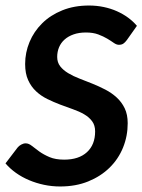

<svg xmlns="http://www.w3.org/2000/svg" viewBox="-26 -675 520 702"><path d="M438 -528.8Q431.2 -519.5 424.8 -515.4Q418.5 -511.2 408.7 -511.2Q399.9 -511.2 389.9 -518.3Q379.9 -525.4 366 -533.7Q352.1 -542 333.3 -549.1Q314.5 -556.2 288.1 -556.2Q262.7 -556.2 243.2 -549.3Q223.6 -542.5 210.2 -530.5Q196.8 -518.6 189.9 -502.2Q183.1 -485.8 183.1 -466.8Q183.1 -446.8 194.1 -432.6Q205.1 -418.5 223.4 -407.5Q241.7 -396.5 264.6 -387.7Q287.6 -378.9 311.8 -369.1Q335.9 -359.4 359.1 -347.4Q382.3 -335.4 400.6 -318.6Q418.9 -301.8 429.9 -279.1Q440.9 -256.3 440.9 -224.6Q440.9 -177.2 423.8 -135.3Q406.7 -93.3 374.5 -61.8Q342.3 -30.3 296.6 -11.7Q251 6.8 193.8 6.8Q163.6 6.8 134.8 0.7Q106 -5.4 80.1 -16.4Q54.2 -27.3 32.2 -43Q10.3 -58.6 -5.9 -77.6L38.1 -135.3Q43 -141.6 51.3 -146.2Q59.6 -150.9 67.9 -150.9Q79.1 -150.9 90.6 -141.6Q102.1 -132.3 117.7 -121.1Q133.3 -109.9 155 -100.6Q176.8 -91.3 208.5 -91.3Q262.2 -91.3 292 -118.7Q321.8 -146 321.8 -194.8Q321.8 -216.8 310.8 -231.7Q299.8 -246.6 281.7 -257.1Q263.7 -267.6 240.7 -275.6Q217.8 -283.7 193.8 -292.7Q169.9 -301.8 147 -313Q124 -324.2 106 -341.1Q87.9 -357.9 76.9 -382.1Q65.9 -406.2 65.9 -440.9Q65.9 -482.9 82 -521.5Q98.1 -560.1 128.2 -589.8Q158.2 -619.6 201.7 -637.2Q245.1 -654.8 299.3 -654.8Q327.1 -654.8 353 -649.4Q378.9 -644 401.4 -634Q423.8 -624 442.4 -610.4Q460.9 -596.7 474.6 -580.6Z"/></svg>

Font: Carlito
Style: Bold Italic
Weight: 700
Italic angle: -7°
Designer: Lukasz Dziedzic
Foundry: tyPoland Lukasz Dziedzic
Version: Version 1.104